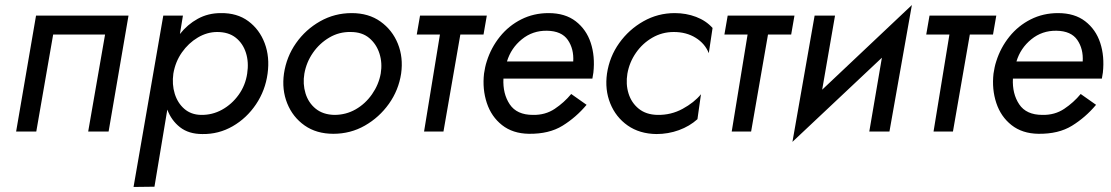

<svg xmlns="http://www.w3.org/2000/svg" viewBox="-20 -522 4411 762"><path d="M490 -460 411 0H330L397 -385H191L124 0H44L123 -460Z M593 219 510 220 628 -460H706L694 -387Q724 -425 765 -447.5Q806 -470 856 -470Q921 -471 965.5 -438Q1010 -405 1030.5 -350.5Q1051 -296 1042 -230Q1033 -163 996 -108Q959 -53 903.5 -21Q848 11 783 10Q729 10 694.5 -17Q660 -44 644 -87ZM961 -230Q968 -275 956 -312.5Q944 -350 915.5 -372.5Q887 -395 842 -395Q802 -395 765 -373Q728 -351 702 -314Q676 -277 668 -230Q662 -187 673.5 -150Q685 -113 711.5 -90Q738 -67 777 -66Q822 -65 861 -86.5Q900 -108 927 -145.5Q954 -183 961 -230Z M1107 -230Q1117 -297 1155 -351Q1193 -405 1250.5 -437.5Q1308 -470 1376 -470Q1443 -470 1490 -436.5Q1537 -403 1559 -348.5Q1581 -294 1572 -230Q1562 -164 1523.5 -110Q1485 -56 1428 -23.5Q1371 9 1303 9Q1236 9 1189 -24Q1142 -57 1120 -111.5Q1098 -166 1107 -230ZM1188 -230Q1181 -189 1192.5 -151.5Q1204 -114 1233 -90.5Q1262 -67 1307 -66Q1353 -66 1391.5 -88Q1430 -110 1456.5 -148Q1483 -186 1491 -230Q1498 -272 1486 -309.5Q1474 -347 1445.5 -371Q1417 -395 1372 -395Q1326 -396 1287 -373Q1248 -350 1222 -312.5Q1196 -275 1188 -230Z M1647 -460H1912L1899 -385H1807L1740 0H1663L1726 -385H1634Z M2308 -106Q2266 -56 2212.5 -23Q2159 10 2079 9Q2015 8 1972.5 -25.5Q1930 -59 1912 -113.5Q1894 -168 1901 -230Q1903 -243 1905.5 -255Q1908 -267 1912 -279Q1929 -333 1964 -376.5Q1999 -420 2048.5 -445Q2098 -470 2157 -470Q2223 -470 2265 -437.5Q2307 -405 2324.5 -352Q2342 -299 2335 -234Q2334 -228 2333 -222Q2332 -216 2331 -210H1978Q1975 -150 2003 -108Q2031 -66 2095 -66Q2144 -65 2181.5 -90Q2219 -115 2247 -149ZM2151 -400Q2094 -401 2051 -366Q2008 -331 1992 -278H2255Q2258 -328 2233.5 -363.5Q2209 -399 2151 -400Z M2470 -230Q2463 -188 2474.5 -151Q2486 -114 2515 -90.5Q2544 -67 2589 -66Q2643 -65 2689 -90Q2735 -115 2762 -148L2748 -49Q2717 -21 2674.5 -5.5Q2632 10 2585 10Q2518 9 2471 -24Q2424 -57 2402 -111.5Q2380 -166 2389 -230Q2399 -297 2437.5 -351Q2476 -405 2533.5 -437.5Q2591 -470 2658 -470Q2703 -470 2742.5 -455Q2782 -440 2808 -411L2793 -311Q2778 -349 2741 -372Q2704 -395 2654 -395Q2608 -395 2569 -372.5Q2530 -350 2504 -312.5Q2478 -275 2470 -230Z M2868 -460H3133L3120 -385H3028L2961 0H2884L2947 -385H2855Z M3294 -460 3243 -166 3599 -502 3510 0H3430L3480 -293L3125 41L3213 -460Z M3669 -460H3934L3921 -385H3829L3762 0H3685L3748 -385H3656Z M4330 -106Q4288 -56 4234.5 -23Q4181 10 4101 9Q4037 8 3994.5 -25.5Q3952 -59 3934 -113.5Q3916 -168 3923 -230Q3925 -243 3927.5 -255Q3930 -267 3934 -279Q3951 -333 3986 -376.5Q4021 -420 4070.5 -445Q4120 -470 4179 -470Q4245 -470 4287 -437.5Q4329 -405 4346.5 -352Q4364 -299 4357 -234Q4356 -228 4355 -222Q4354 -216 4353 -210H4000Q3997 -150 4025 -108Q4053 -66 4117 -66Q4166 -65 4203.5 -90Q4241 -115 4269 -149ZM4173 -400Q4116 -401 4073 -366Q4030 -331 4014 -278H4277Q4280 -328 4255.5 -363.5Q4231 -399 4173 -400Z"/></svg>

Font: Von Book
Style: Italic
Weight: 400
Version: Version 4.000; ttfautohint (v1.8.4.7-5d5b)